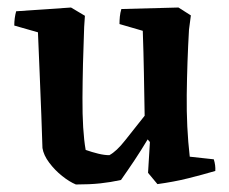

<svg xmlns="http://www.w3.org/2000/svg" viewBox="-20 -480 610 511"><path d="M182 11Q165 4 145.5 -11.5Q126 -27 111 -47Q96 -67 93 -86Q92 -120 90 -173.5Q88 -227 85.5 -286Q83 -345 81 -394L18 -412Q18 -432 23 -450L169 -460L206 -438L204 -408Q200 -307 199.5 -219.5Q199 -132 208 -81Q225 -75 241.5 -71Q258 -67 271 -67Q290 -77 313.5 -107Q337 -137 365 -172Q364 -230 363 -285.5Q362 -341 360 -398L298 -416Q298 -426 299 -436Q300 -446 303 -456L455 -460L488 -439L483 -401Q478 -314 477 -227.5Q476 -141 485 -63L549 -56Q554 -40 553 -25Q519 -15 481 -5.5Q443 4 399 10L374 -20L379 -102L373 -109Q355 -79 338 -53.5Q321 -28 302 -1Q275 5 247 8Q219 11 182 11Z"/></svg>

Font: Labrada SemiBold
Style: Regular
Weight: 600
Designer: Mercedes Jáuregui
Foundry: Omnibus-Type Team
Version: Version 1.000; ttfautohint (v1.8.4.7-5d5b)